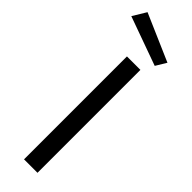

<svg xmlns="http://www.w3.org/2000/svg" viewBox="-337 -911 912 912"><g transform="rotate(45 119.5 -454.5)"><path d="M214.8 -752.9 -30.8 -841.3 10.3 -909.2 247.1 -806.2ZM89.8 0V-691.4H180.2V0Z"/></g></svg>

Font: Spinnaker
Style: Regular
Weight: 400
Designer: Elena Albertoni
Foundry: Elena Albertoni
Version: Version 1.001